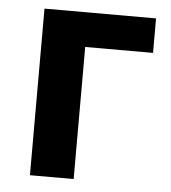

<svg xmlns="http://www.w3.org/2000/svg" viewBox="-45 -602 573 643"><g transform="rotate(5 241.5 -280.0)"><path d="M79 0H226V-444H454V-560H79Z"/></g></svg>

Font: Noto Sans TC
Style: Bold
Weight: 700
Designer: Ryoko NISHIZUKA 西塚涼子 (kana, bopomofo & ideographs); Paul D. Hunt (Latin, Greek & Cyrillic); Sandoll Communications 산돌커뮤니
Foundry: Adobe
Version: Version 2.004;hotconv 1.0.118;makeotfexe 2.5.65603